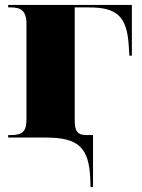

<svg xmlns="http://www.w3.org/2000/svg" viewBox="-20 -556 573 776"><path d="M345 172 346 200H356V-10H330C292 -10 282 -28 282 -69V-526H340C452 -526 492 -490 500 -376L503 -331H513V-536H13V-526H24C62 -526 87 -515 87 -459V-74C87 -26 72 -10 24 -10H13V0H166C298 0 341 41 345 172Z"/></svg>

Font: Noto Serif Display Black
Style: Regular
Weight: 900
Designer: Monotype Design Team
Foundry: Monotype Imaging Inc.
Version: Version 2.009